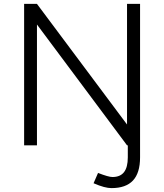

<svg xmlns="http://www.w3.org/2000/svg" viewBox="-20 -747 844 987"><path d="M461 195 484 142Q538 163 558 163Q598 163 617.5 138Q637 113 637 62V-522H700V62Q700 142 663.5 181Q627 220 553 220Q536 220 513.5 214Q491 208 461 195ZM104 -727H170L633 -107V-727H700V0H633L170 -621V0H104Z"/></svg>

Font: 寒蝉端黑体 Light
Style: Regular
Weight: 300
Designer: ChillDuanSans {Warren2060}; 
Source Han Sans {Ryoko NISHIZUKA 西塚涼子 (kana, bopomofo & ideographs); Paul D. Hunt (Latin, G
Foundry: ChillType&Adobe
Version: Version 1.300;Glyphs 3.3 (3306)